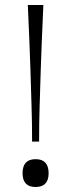

<svg xmlns="http://www.w3.org/2000/svg" viewBox="-20 -736 284 766"><path d="M108 -171Q108 -212 107.5 -244.5Q107 -277 106 -307.5Q105 -338 104 -373.5Q103 -409 101.5 -455.5Q100 -502 97.5 -565.5Q95 -629 91 -716H153Q149 -629 146.5 -565.5Q144 -502 142.5 -455.5Q141 -409 140 -373.5Q139 -338 138 -307.5Q137 -277 136.5 -244.5Q136 -212 136 -171ZM122 10Q70 10 70 -45Q70 -101 122 -101Q174 -101 174 -45Q174 10 122 10Z"/></svg>

Font: Ojuju
Style: Regular
Weight: 400
Designer: Chisaokwu Joboson, Mirko Velimirovic
Foundry: Udi Foundry
Version: Version 1.000